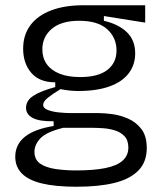

<svg xmlns="http://www.w3.org/2000/svg" viewBox="-20 -537 616 730"><path d="M271 173Q191 173 139.5 160.5Q88 148 63 122.5Q38 97 38 59Q38 13 74 -16.5Q110 -46 184 -58V-76Q130 -75 104.5 -88.5Q79 -102 79 -127Q79 -154 105.5 -172Q132 -190 190 -206V-224Q130 -224 99 -260Q68 -296 68 -352Q68 -404 95.5 -441Q123 -478 174.5 -497.5Q226 -517 296 -517H532V-451L375 -476V-458Q431 -445 462.5 -414.5Q494 -384 494 -334Q494 -291 469.5 -258.5Q445 -226 396.5 -208.5Q348 -191 277 -191Q263 -191 247.5 -192.5Q232 -194 210 -198Q180 -180 162 -165.5Q144 -151 144 -138Q144 -126 161.5 -119Q179 -112 204.5 -109.5Q230 -107 251 -107H357Q377 -107 407 -103Q437 -99 467 -86Q497 -73 517.5 -46.5Q538 -20 538 26Q538 79 506 111.5Q474 144 415 158.5Q356 173 271 173ZM269 111Q337 111 381 102Q425 93 446.5 73.5Q468 54 468 24Q468 -4 453 -19.5Q438 -35 416 -41.5Q394 -48 371.5 -49.5Q349 -51 333 -51H220Q156 -35 133.5 -11Q111 13 111 40Q111 70 132.5 85Q154 100 190.5 105.5Q227 111 269 111ZM285 -244Q353 -244 388 -271Q423 -298 423 -345Q423 -394 387.5 -426Q352 -458 281 -458Q213 -458 177 -427.5Q141 -397 141 -349Q141 -317 157.5 -293.5Q174 -270 206 -257Q238 -244 285 -244Z"/></svg>

Font: Bricolage Grotesque 96pt ExtraBold Light
Style: Regular
Weight: 300
Version: Version 1.001;gftools[0.9.33.dev8+g029e19f]